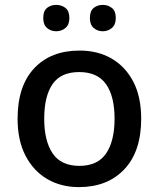

<svg xmlns="http://www.w3.org/2000/svg" viewBox="-20 -756 649 786"><path d="M558 -270Q558 -136 489 -63Q420 10 303 10Q230 10 173.5 -23Q117 -56 84.5 -118.5Q52 -181 52 -270Q52 -404 120 -476.5Q188 -549 306 -549Q380 -549 436.5 -516.5Q493 -484 525.5 -422Q558 -360 558 -270ZM161 -270Q161 -179 195.5 -128Q230 -77 305 -77Q380 -77 414.5 -128Q449 -179 449 -270Q449 -362 414 -411.5Q379 -461 304 -461Q229 -461 195 -411.5Q161 -362 161 -270ZM157 -682Q157 -711 172.5 -723.5Q188 -736 210 -736Q232 -736 248 -723.5Q264 -711 264 -682Q264 -655 248 -641.5Q232 -628 210 -628Q188 -628 172.5 -641.5Q157 -655 157 -682ZM348 -682Q348 -711 363.5 -723.5Q379 -736 401 -736Q422 -736 438 -723.5Q454 -711 454 -682Q454 -655 438 -641.5Q422 -628 401 -628Q379 -628 363.5 -641.5Q348 -655 348 -682Z"/></svg>

Font: Noto Sans Medium
Style: Regular
Weight: 500
Designer: Monotype Design Team
Foundry: Monotype Imaging Inc.
Version: Version 2.007